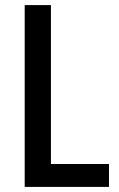

<svg xmlns="http://www.w3.org/2000/svg" viewBox="-20 -734 467 754"><path d="M77 0V-714H180V-90H408V0Z"/></svg>

Font: Noto Sans Khmer Condensed Medium
Style: Regular
Weight: 500
Width: 3
Designer: Danh Hong and the Monotype Design Team
Foundry: Monotype Imaging Inc.
Version: Version 2.004; ttfautohint (v1.8.4.7-5d5b)